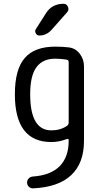

<svg xmlns="http://www.w3.org/2000/svg" viewBox="-20 -780 540 1028"><path d="M226.6 -710Q258.8 -759.8 320.3 -759.8Q336.9 -759.8 343.8 -743.7Q350.6 -727.5 339.8 -714.8L255.9 -620.1Q228.5 -589.8 190.4 -589.8Q177.7 -589.8 171.4 -602.1Q165 -614.3 171.9 -624ZM275.4 -465.8Q209 -465.8 175.3 -420.4Q141.6 -375 141.6 -275.4Q141.6 -82 254.9 -82Q303.7 -82 338.9 -106.4Q347.7 -112.3 347.7 -124V-448.2Q347.7 -459 335.9 -460.9Q303.7 -465.8 275.4 -465.8ZM254.9 -19.5Q59.6 -19.5 59.6 -275.4Q59.6 -408.2 112.3 -469.2Q165 -530.3 275.4 -530.3Q316.4 -530.3 346.7 -526.4Q383.8 -522.5 406.7 -492.7Q429.7 -462.9 429.7 -424.8V-25.4Q429.7 92.8 361.8 157.2Q293.9 221.7 158.2 228.5Q144.5 229.5 134.8 220.2Q125 210.9 125 197.8Q125 184.6 133.8 175.3Q142.6 166 157.2 165Q252 158.2 299.8 109.4Q347.7 60.5 347.7 -25.4V-29.3Q347.7 -39.1 336.9 -35.2Q295.9 -19.5 254.9 -19.5Z"/></svg>

Font: Rounded-X Mgen+ 1mn regular
Style: Regular
Weight: 400
Designer: [Source Han Sans]
Ryoko NISHIZUKA  (kana & ideographs); Paul D. Hunt (Latin, Greek & Cyrillic); Wenlong ZHANG  (bopomofo
Version: Version 1.059.20150602